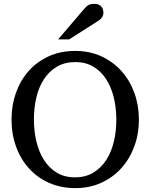

<svg xmlns="http://www.w3.org/2000/svg" viewBox="-20 -948 771 984"><path d="M576.2 -334Q576.2 -395 563 -449Q549.8 -502.9 523.4 -543.2Q497.1 -583.5 457.8 -606.7Q418.5 -629.9 366.2 -629.9Q312 -629.9 272 -606.4Q231.9 -583 205.6 -542.7Q179.2 -502.4 166.5 -449Q153.8 -395.5 153.8 -335.9Q153.8 -275.9 166.7 -221.9Q179.7 -168 205.8 -127.4Q231.9 -86.9 271.2 -63Q310.5 -39.1 363.8 -39.1Q418 -39.1 457.8 -63Q497.6 -86.9 523.9 -127.2Q550.3 -167.5 563.2 -220.9Q576.2 -274.4 576.2 -334ZM691.9 -335Q691.9 -262.2 668.5 -198.2Q645 -134.3 602.3 -86.7Q559.6 -39.1 499.5 -11.5Q439.5 16.1 366.2 16.1Q292.5 16.1 232.2 -10.5Q171.9 -37.1 128.9 -84.5Q85.9 -131.8 62.5 -196Q39.1 -260.3 39.1 -335.9Q39.1 -409.2 62 -473.1Q85 -537.1 127.4 -584.7Q169.9 -632.3 230.2 -659.7Q290.5 -687 365.2 -687Q439.5 -687 499.8 -659.2Q560.1 -631.3 602.8 -583.5Q645.5 -535.6 668.7 -471.7Q691.9 -407.7 691.9 -335ZM509.8 -883.3Q509.8 -869.6 503.2 -859.9Q496.6 -850.1 486.8 -843.3L334.5 -746.1H277.8L410.6 -901.4Q416.5 -907.7 421.4 -912.8Q426.3 -918 432.1 -921.4Q438 -924.8 445.6 -926.5Q453.1 -928.2 463.9 -928.2Q477.1 -928.2 485.8 -924.1Q494.6 -919.9 500 -913.6Q505.4 -907.2 507.6 -899.2Q509.8 -891.1 509.8 -883.3Z"/></svg>

Font: BabelStone Ogham Pictish
Style: Bold Italic
Weight: 700
Italic angle: -30°
Designer: Andrew West
Foundry: BabelStone
Version: Version 1.02 March 14, 2022